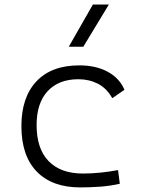

<svg xmlns="http://www.w3.org/2000/svg" viewBox="-20 -815 626 845"><path d="M333 9.8Q209.5 9.8 141.8 -59.8Q74.2 -129.4 74.2 -259.8Q74.2 -386.7 140.4 -457Q206.5 -527.3 329.1 -527.3Q401.9 -527.3 453.9 -499.3Q505.9 -471.2 527.8 -419.9L474.1 -382.8Q449.2 -427.2 410.4 -446.8Q371.6 -466.3 325.2 -466.3Q238.3 -466.3 189.7 -413.8Q141.1 -361.3 141.1 -264.6Q141.1 -160.2 194.1 -105.7Q247.1 -51.3 344.7 -51.3Q384.3 -51.3 423.3 -55.4Q462.4 -59.6 499.5 -66.4L507.3 -6.3Q465.3 3.4 420.7 6.6Q376 9.8 333 9.8ZM282.7 -609.4 388.7 -794.9H459L346.7 -609.4Z"/></svg>

Font: Caskaydia Cove Light
Style: Regular
Weight: 300
Monospace: yes
Designer: Aaron Bell
Foundry: Saja Typeworks
Version: Version 4.300; ttfautohint (v1.8.3)